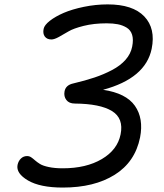

<svg xmlns="http://www.w3.org/2000/svg" viewBox="-20 -782 740 866"><path d="M263.2 64Q161.1 64 106.4 32Q51.8 0 59.1 -38.1Q63 -56.2 74.5 -67.1Q85.9 -78.1 102.1 -78.1Q112.3 -78.1 120.6 -72.5Q128.9 -66.9 137.9 -58.8Q147 -50.8 160.2 -42.5Q173.3 -34.2 200 -28.6Q226.6 -22.9 263.2 -22.9Q368.7 -22.9 439.2 -64.5Q509.8 -106 523.9 -175.8Q538.6 -248.5 484.9 -281.2Q431.2 -314 317.9 -314.9Q291.5 -314.9 279.3 -331.1Q267.1 -347.2 271 -369.1Q275.9 -398.4 311 -405.8Q364.7 -418.5 406.2 -432.4Q447.8 -446.3 485.4 -466.1Q522.9 -485.8 546.4 -512.5Q569.8 -539.1 576.2 -571.8Q582.5 -603.5 575.9 -625Q569.3 -646.5 551 -657.5Q532.7 -668.5 511.2 -672.6Q489.7 -676.8 460.9 -676.8Q403.3 -676.8 357.4 -665.3Q311.5 -653.8 289.1 -640.4Q266.6 -627 245.8 -615.5Q225.1 -604 211.9 -604Q191.9 -604 182.1 -617.2Q172.4 -630.4 176.8 -651.9Q180.2 -668.9 204.8 -688.2Q229.5 -707.5 267.3 -723.9Q305.2 -740.2 358.4 -751.2Q411.6 -762.2 465.8 -762.2Q579.1 -762.2 630.9 -707.8Q682.6 -653.3 664.1 -562Q636.7 -428.7 444.8 -377Q548.3 -361.8 588.4 -304.9Q628.4 -248 611.8 -162.1Q589.4 -51.3 497.3 6.3Q405.3 64 263.2 64Z"/></svg>

Font: Shantell Sans Irregular
Style: Italic
Weight: 400
Italic angle: -11.31°
Designer: Stephen Nixon, Anya Danilova, Shantell Martin
Foundry: Arrow Type
Version: Version 1.006;[9816181b4]